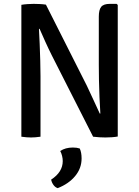

<svg xmlns="http://www.w3.org/2000/svg" viewBox="-20 -707 720 993"><path d="M90.5 -682Q103.5 -684.5 122.8 -685.8Q142 -687 154 -687Q166.5 -687 184.2 -686.2Q202 -685.5 217.5 -683L189.5 -559L181.5 -557.5Q183.5 -522.5 185.2 -479.8Q187 -437 188.2 -393.2Q189.5 -349.5 189.5 -312.5V0Q176 2 163.5 3Q151 4 140.5 4Q130.5 4 117 3Q103.5 2 90.5 0ZM248.5 -419.5Q230 -456.5 214.2 -491.5Q198.5 -526.5 184.5 -558.5L134.5 -618.5L217.5 -683L429 -264Q448 -224.5 464.8 -187.2Q481.5 -150 496 -119.5L548.5 -64L461.5 0ZM589 -681.5V-1Q576.5 1.5 558.2 2.8Q540 4 525 4Q510.5 4 494 3Q477.5 2 461.5 0L490.5 -119L499 -120Q496.5 -160 494.5 -205.2Q492.5 -250.5 491.8 -294Q491 -337.5 491 -372V-621Q491 -656 503.2 -671.5Q515.5 -687 548 -687H583ZM392.5 61Q402 81.5 402 112.5Q402 163.5 368.5 203.8Q335 244 278.5 266Q265.5 262 256.5 249.5Q247.5 237 244.5 222Q304.5 183 304.5 126Q304.5 113 301 99Q297.5 85 291.5 74Q318 56 357 56Q377.5 56 392.5 61Z"/></svg>

Font: Signika
Style: Regular
Weight: 400
Designer: Anna Giedry
Foundry: Anna Giedry
Version: Version 2.001